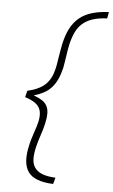

<svg xmlns="http://www.w3.org/2000/svg" viewBox="-59 -790 563 954"><g transform="rotate(5 222.5 -313.5)"><path d="M177 -169Q170 -140 160 -111Q150 -82 143 -53Q135 -20 135 6Q135 32 147 50.5Q159 69 184.5 79.5Q210 90 252 92L243 124Q148 120 117.5 75.5Q87 31 108 -58Q111 -73 116 -89.5Q121 -106 126.5 -122Q132 -138 136.5 -152.5Q141 -167 143 -176Q154 -224 137 -250.5Q120 -277 67 -294L75 -326Q135 -340 164.5 -368.5Q194 -397 205 -446Q208 -456 210.5 -472.5Q213 -489 216 -507Q219 -525 222 -542.5Q225 -560 228 -574Q238 -619 255 -651.5Q272 -684 298 -705.5Q324 -727 360.5 -738Q397 -749 445 -751L439 -719Q396 -717 366 -707Q336 -697 315.5 -678.5Q295 -660 283 -634Q271 -608 263 -574Q260 -562 257.5 -545.5Q255 -529 252.5 -512.5Q250 -496 247.5 -481Q245 -466 243 -455Q235 -422 224 -398Q213 -374 197.5 -356.5Q182 -339 160.5 -327Q139 -315 109 -306Q134 -297 150.5 -286.5Q167 -276 175.5 -260Q184 -244 184 -222Q184 -200 177 -169Z"/></g></svg>

Font: Panefresco 1wt
Style: Italic
Weight: 250
Version: Version 1.000